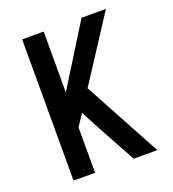

<svg xmlns="http://www.w3.org/2000/svg" viewBox="-134 -837 844 939"><g transform="rotate(-20 288.0 -367.5)"><path d="M88 0H200V-236L240 -297L295 -194L401 0H524L307 -401L524 -735H397L200 -418V-735H88Z"/></g></svg>

Font: Iosevka Sparkle Semibold
Style: Regular
Weight: 600
Designer: Belleve Invis
Foundry: Belleve Invis
Version: Version 4.5.0; ttfautohint (v1.8.3)